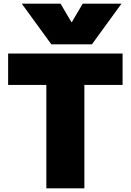

<svg xmlns="http://www.w3.org/2000/svg" viewBox="-20 -1020 708 1040"><path d="M231 -560H24V-730H644V-560H437V0H231ZM308 -1000 367 -900H369L428 -1000H638L478 -780H258L98 -1000Z"/></svg>

Font: Enso Black
Style: Regular
Weight: 900
Designer: Coji Morishita
Foundry: UNDERFOREST DESIGN
Version: Version 1.000